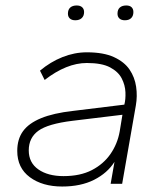

<svg xmlns="http://www.w3.org/2000/svg" viewBox="-20 -671 600 701"><path d="M207 10Q135 10 89 -24Q43 -58 43 -120Q43 -163 64 -192Q85 -221 130 -239.5Q175 -258 246 -266L434 -289Q439 -308 438 -334Q437 -360 424.5 -384.5Q412 -409 382 -425Q352 -441 297 -441Q260 -441 221.5 -425.5Q183 -410 143 -379L126 -413Q164 -445 208 -462.5Q252 -480 297 -480Q358 -480 396 -462.5Q434 -445 453 -417Q472 -389 477 -354.5Q482 -320 476 -286L426 0H384L398 -80Q372 -39 323.5 -14.5Q275 10 207 10ZM212 -28Q273 -28 315.5 -50Q358 -72 383.5 -109Q409 -146 417 -191L427 -252L245 -230Q155 -219 120 -193.5Q85 -168 85 -122Q85 -77 120 -52.5Q155 -28 212 -28ZM436 -597Q423 -597 416 -603.5Q409 -610 409 -621Q409 -636 417.5 -643.5Q426 -651 441 -651Q454 -651 460.5 -644.5Q467 -638 467 -627Q467 -613 459 -605Q451 -597 436 -597ZM255 -597Q242 -597 235 -603.5Q228 -610 228 -621Q228 -636 236.5 -643.5Q245 -651 260 -651Q273 -651 280 -644.5Q287 -638 287 -627Q287 -613 278.5 -605Q270 -597 255 -597Z"/></svg>

Font: Gantari ExtraLight
Style: Italic
Weight: 250
Italic angle: -10°
Designer: Anugrah Pasau
Foundry: Lafontype
Version: Version 1.000